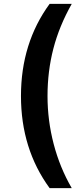

<svg xmlns="http://www.w3.org/2000/svg" viewBox="-20 -810 414 998"><path d="M238 168Q89 -36 89 -311Q89 -586 238 -790H353Q288 -675 257.5 -557.5Q227 -440 227 -311Q227 -184 259 -61.5Q291 61 353 168Z"/></svg>

Font: CBA Beacon Sans Extra Bold
Style: Regular
Weight: 800
Designer: Wei Huang
Foundry: Wei Huang
Version: Version 1.002